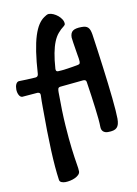

<svg xmlns="http://www.w3.org/2000/svg" viewBox="-108 -752 745 1045"><g transform="rotate(-10 265.0 -229.5)"><path d="M336.9 -540Q336.9 -565.9 351.6 -576.4Q366.2 -586.9 399.9 -586.9Q412.1 -586.9 420.7 -584.7Q429.2 -582.5 435.3 -576.7Q441.4 -570.8 445.1 -561.3Q448.7 -551.8 451.2 -537.1Q457.5 -493.7 464.1 -446Q470.7 -398.4 476.8 -351.3Q482.9 -304.2 488.3 -259.5Q493.7 -214.8 497.6 -176.5Q501.5 -138.2 503.7 -108.6Q505.9 -79.1 505.9 -62Q505.9 -44.4 502.7 -32.5Q499.5 -20.5 492.2 -12.9Q484.9 -5.4 472.7 -2.2Q460.4 1 442.9 1Q425.8 1 416 -8.1Q406.2 -17.1 406.2 -35.2Q406.2 -51.8 403.6 -79.1Q400.9 -106.4 396.7 -139.9Q392.6 -173.3 387.2 -211.2Q381.8 -249 376 -287.1Q375 -294.4 370.8 -297.1Q366.7 -299.8 358.9 -299.8L230 -287.1Q219.7 -285.6 217.5 -278.8Q215.3 -272 215.3 -259.8Q215.3 -151.9 220.7 -74.2Q226.1 3.4 232.7 56.4Q239.3 109.4 244.6 139.9Q250 170.4 250 184.1Q250 194.3 241.9 202.6Q233.9 210.9 221.4 216.8Q209 222.7 194.3 225.8Q179.7 229 167 229Q154.8 229 145.3 224.9Q135.7 220.7 134.3 210.9Q129.4 176.8 126 136Q122.6 95.2 120.4 45.7Q118.2 -3.9 117.2 -62.7Q116.2 -121.6 116.2 -191.9Q116.2 -210 116.2 -227.1Q116.2 -244.1 117.2 -261.2Q117.2 -275.9 101.1 -275.9L16.1 -269Q4.9 -270 -2 -283.7Q-8.8 -297.4 -8.8 -314Q-8.8 -321.8 -7.6 -329.3Q-6.3 -336.9 -3.4 -342.8Q-0.5 -348.6 3.9 -352.3Q8.3 -356 14.2 -356Q32.2 -356 55.7 -357.2Q79.1 -358.4 106 -359.9Q119.6 -361.3 121.1 -376Q125.5 -446.8 133.3 -498Q141.1 -549.3 152.3 -584.7Q163.6 -620.1 178 -642.1Q192.4 -664.1 210 -675.8Q215.3 -679.7 222.7 -683.8Q230 -688 236.3 -688Q248.5 -688 262 -681.9Q275.4 -675.8 286.9 -666.3Q298.3 -656.7 305.7 -644.8Q313 -632.8 313 -621.1Q313 -616.7 311 -614Q309.1 -611.3 306.2 -608.9Q287.1 -594.7 272.5 -577.1Q257.8 -559.6 247.6 -534.2Q237.3 -508.8 230.5 -473.1Q223.6 -437.5 220.2 -387.2Q220.2 -379.4 222.9 -375.7Q225.6 -372.1 232.9 -372.1Q240.7 -372.1 254.6 -373.5Q268.6 -375 284.2 -377.2Q299.8 -379.4 315.7 -382.1Q331.5 -384.8 343.3 -387.2Q352.1 -388.7 354.5 -392.3Q356.9 -396 356.9 -404.8Q356.9 -411.6 355.2 -422.1Q353.5 -432.6 351.1 -445.8Q344.2 -485.8 340.6 -511.5Q336.9 -537.1 336.9 -540Z"/></g></svg>

Font: Gochi Hand Cyrillic
Style: Regular
Weight: 400
Designer: Juan Pablo del Peral; Denis Ignatov
Foundry: Juan Pablo del Peral; Denis Ignatov
Version: Version 1.00 June 29, 2018, initial release